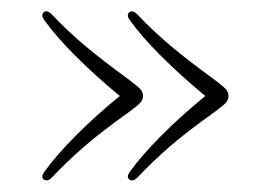

<svg xmlns="http://www.w3.org/2000/svg" viewBox="-20 -400 478 339"><path d="M383.5 -230.5Q383.5 -224.5 379.5 -219.5Q375.5 -214.5 358.5 -202Q310 -167.5 280 -141.5Q250 -115.5 223 -87Q215 -78.5 208.5 -83Q202.5 -87.5 209.5 -97Q230 -125.5 264.5 -160.2Q299 -195 342.5 -230.5Q299 -266.5 264.5 -301Q230 -335.5 209.5 -364Q202.5 -373.5 208.5 -378.5Q214.5 -383 223 -374Q251 -344.5 282 -318.5Q313 -292.5 358.5 -259.5Q375.5 -246.5 379.5 -241.8Q383.5 -237 383.5 -230.5ZM232.5 -230.5Q232.5 -224.5 228.5 -219.5Q224.5 -214.5 207.5 -202Q159 -167.5 129 -141.5Q99 -115.5 72 -87Q64 -78.5 57.5 -83Q51.5 -87.5 58.5 -97Q79 -125.5 113.5 -160.2Q148 -195 191.5 -230.5Q148 -266.5 113.5 -301Q79 -335.5 58.5 -364Q51.5 -373.5 57.5 -378.5Q63.5 -383 72 -374Q100 -344.5 131 -318.5Q162 -292.5 207.5 -259.5Q224.5 -246.5 228.5 -241.8Q232.5 -237 232.5 -230.5Z"/></svg>

Font: Fraunces 72pt Soft Thin
Style: Regular
Weight: 100
Version: Version 1.000;[b76b70a41]